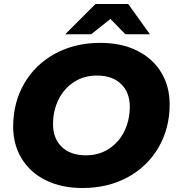

<svg xmlns="http://www.w3.org/2000/svg" viewBox="-20 -929 886 963"><path d="M46 -294Q46 -414 101.5 -510Q157 -606 256.5 -660Q356 -714 483 -714Q589 -714 667.5 -675Q746 -636 788.5 -566Q831 -496 831 -406Q831 -286 775.5 -190Q720 -94 620.5 -40Q521 14 394 14Q288 14 209.5 -25Q131 -64 88.5 -134Q46 -204 46 -294ZM631 -394Q631 -465 587.5 -507.5Q544 -550 466 -550Q400 -550 350 -517Q300 -484 273 -428.5Q246 -373 246 -306Q246 -235 289.5 -192.5Q333 -150 411 -150Q477 -150 527 -183Q577 -216 604 -271.5Q631 -327 631 -394ZM609 -757 534 -834 437 -757H307L459 -909H623L732 -757Z"/></svg>

Font: Montserrat Alternates ExtraBold
Style: Italic
Weight: 800
Italic angle: -11.3°
Designer: Julieta Ulanovsky
Foundry: Julieta Ulanovsky
Version: Version 7.200